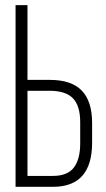

<svg xmlns="http://www.w3.org/2000/svg" viewBox="-20 -720 410 740"><path d="M40 0V-700.2H85.9V-412.1H171.9Q255.4 -412.1 295.2 -370.8Q335 -329.6 335 -246.1V-169.9Q335 0 184.1 0ZM85.9 -42H184.1Q240.2 -42 264.6 -74.2Q289.1 -106.4 289.1 -167V-249Q289.1 -312.5 261 -341.3Q232.9 -370.1 171.9 -370.1H85.9Z"/></svg>

Font: Bebas Neue Book
Style: Regular
Weight: 400
Designer: Ryoichi Tsunekawa
Foundry: Ryoichi Tsunekawa
Version: Version 001.003